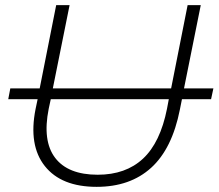

<svg xmlns="http://www.w3.org/2000/svg" viewBox="-20 -720 848 745"><path d="M198 -700H250L185 -377H644L708 -700H759L694 -377H808L799 -335H686L678 -295Q648 -143 566.5 -69Q485 5 355 5Q218 5 154 -75.5Q90 -156 118 -297L126 -335H12L20 -377H134ZM177 -335 169 -298Q144 -173 194 -107.5Q244 -42 359 -42Q468 -42 535 -104.5Q602 -167 628 -298L635 -335Z"/></svg>

Font: Montserrat Light
Style: Italic
Weight: 300
Italic angle: -11.3°
Designer: Julieta Ulanovsky
Foundry: Julieta Ulanovsky
Version: Version 9.000; ttfautohint (v1.8.4.7-5d5b)